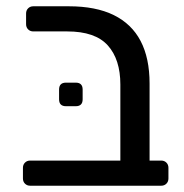

<svg xmlns="http://www.w3.org/2000/svg" viewBox="-20 -591 585 611"><path d="M76 0Q66 0 59.5 -6.5Q53 -13 53 -23V-57Q53 -67 59.5 -73.5Q66 -80 76 -80H363V-322Q363 -402 323 -446.5Q283 -491 194 -491H86Q76 -491 69.5 -497.5Q63 -504 63 -514V-548Q63 -558 69.5 -564.5Q76 -571 86 -571H199Q285 -571 342 -543Q399 -515 427.5 -460.5Q456 -406 456 -325V-80H493Q503 -80 509.5 -73.5Q516 -67 516 -57V-23Q516 -13 509.5 -6.5Q503 0 493 0ZM190 -253Q168 -253 168 -275V-306Q168 -328 190 -328H221Q243 -328 243 -306V-275Q243 -253 221 -253Z"/></svg>

Font: DVN-Rubik
Style: Regular
Weight: 400
Designer: Hubert and Fischer
Foundry: Hubert & Fischer
Version: Version 2.102